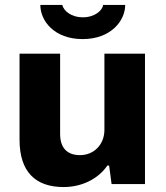

<svg xmlns="http://www.w3.org/2000/svg" viewBox="-20 -744 669 776"><path d="M314 -586C428 -586 486 -660 486 -724H397C394 -703 365 -674 314 -674C270 -674 237 -699 232 -724H143C143 -660 199 -586 314 -586ZM237 12C311 12 377 -21 414 -75H421L431 0H566V-527H402V-219C402 -161 361 -117 303 -117C253 -117 223 -145 223 -202V-527H59V-179C59 -50 123 12 237 12Z"/></svg>

Font: Archivo ExtraBold
Style: Regular
Weight: 800
Designer: Hector Gatti
Foundry: Omnibus-Type
Version: Version 2.001